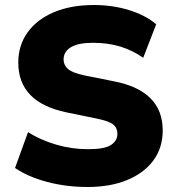

<svg xmlns="http://www.w3.org/2000/svg" viewBox="-20 -736 710 767"><path d="M330 11Q244 11 167.5 -9.5Q91 -30 40 -65L92 -208Q141 -177 203.5 -158.5Q266 -140 332 -140Q398 -140 423.5 -157Q449 -174 449 -201Q449 -225 432.5 -238.5Q416 -252 368 -262L246 -287Q53 -327 53 -486Q53 -555 90.5 -607Q128 -659 196 -687.5Q264 -716 355 -716Q430 -716 496 -695.5Q562 -675 604 -639L552 -505Q512 -534 462 -549.5Q412 -565 351 -565Q293 -565 263.5 -547.5Q234 -530 234 -498Q234 -476 251.5 -460.5Q269 -445 316 -435L436 -411Q630 -373 630 -215Q630 -146 593 -95.5Q556 -45 488.5 -17Q421 11 330 11Z"/></svg>

Font: Mulish Black
Style: Regular
Weight: 900
Designer: Vernon Adams
Foundry: Vernon Adams
Version: Version 3.603; ttfautohint (v1.8.3)